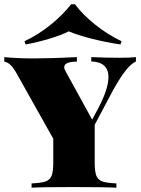

<svg xmlns="http://www.w3.org/2000/svg" viewBox="-21 -874 658 894"><path d="M612 -608V-588Q589 -577 564 -545.5Q539 -514 506 -455L420 -293V-116Q420 -74 428 -55Q436 -36 456 -29Q476 -22 521 -20V0Q466 -3 319 -3Q174 -3 126 0V-20Q171 -22 191 -29Q211 -36 219 -55Q227 -74 227 -116V-228L57 -531Q41 -559 28 -571.5Q15 -584 -1 -587V-608Q60 -602 137 -602Q215 -602 337 -608V-587Q278 -587 278 -561Q278 -552 285 -541L408 -317L434 -365Q484 -459 484 -515Q484 -585 404 -588V-608Q479 -605 535 -605Q582 -605 612 -608ZM545 -682 540 -667Q472 -677 405 -694Q338 -711 299 -728Q266 -711 210 -694Q154 -677 98 -667L93 -682Q157 -712 214.5 -758.5Q272 -805 310 -854H328Q364 -806 422 -759.5Q480 -713 545 -682Z"/></svg>

Font: Playfair Display SC Black
Style: Regular
Weight: 900
Designer: Claus Eggers Sørensen
Foundry: Claus Eggers Sørensen
Version: Version 1.200; ttfautohint (v1.6)